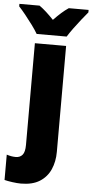

<svg xmlns="http://www.w3.org/2000/svg" viewBox="-112 -803 521 1080"><g transform="rotate(5 148.5 -263.0)"><path d="M48.8 240.2Q28.3 240.2 0.2 236.3Q-27.8 232.4 -44.4 228V85Q-30.3 89.4 -18.1 91.6Q-5.9 93.8 7.3 93.8Q30.8 93.8 44.7 77.6Q58.6 61.5 58.6 21V-553.2H234.9V44.9Q234.9 100.1 215.3 144.3Q195.8 188.5 154.8 214.4Q113.8 240.2 48.8 240.2ZM64 -606Q52.2 -626.5 32 -654.1Q11.7 -681.6 -9.8 -708.3Q-31.2 -734.9 -47.4 -752V-766.1H66.4Q86.9 -751.5 106 -734.1Q125 -716.8 147.9 -692.9Q170.9 -716.8 190.9 -734.6Q210.9 -752.4 231.4 -766.1H343.3V-752Q328.1 -733.9 307.1 -707.8Q286.1 -681.6 266.4 -654.5Q246.6 -627.4 233.4 -606Z"/></g></svg>

Font: Open Sans SemiCondensed ExtraBold
Style: Regular
Weight: 800
Width: 4
Designer: Monotype Design Team
Foundry: Monotype Imaging Inc.
Version: Version 3.000